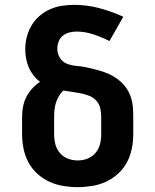

<svg xmlns="http://www.w3.org/2000/svg" viewBox="-20 -763 640 791"><path d="M300 8Q270 8 240 3Q210 -2 183 -14.5Q156 -27 133.5 -47.5Q111 -68 97 -94.5Q83 -121 77 -150.5Q71 -180 71 -210V-281Q71 -303 75 -324Q79 -345 88.5 -363.5Q98 -382 112.5 -398Q127 -414 145 -426Q130 -437 118 -452.5Q106 -468 98.5 -485.5Q91 -503 87.5 -522Q84 -541 84 -560Q84 -586 90.5 -611Q97 -636 110 -658Q123 -680 142.5 -697Q162 -714 185.5 -724.5Q209 -735 234.5 -739Q260 -743 286 -743Q338 -743 389 -729.5Q440 -716 488 -694L431 -594Q399 -610 364.5 -621.5Q330 -633 295 -633Q280 -633 265 -629Q250 -625 238.5 -615.5Q227 -606 221.5 -591.5Q216 -577 216 -562Q216 -542 227 -524.5Q238 -507 256.5 -500Q275 -493 295 -491.5Q315 -490 334 -486Q353 -482 372.5 -477Q392 -472 410.5 -465.5Q429 -459 446.5 -449Q464 -439 478.5 -425.5Q493 -412 503.5 -395.5Q514 -379 520 -360Q526 -341 527.5 -321Q529 -301 529 -281V-210Q529 -180 523 -150.5Q517 -121 503 -94.5Q489 -68 466.5 -47.5Q444 -27 417 -14.5Q390 -2 360 3Q330 8 300 8ZM300 -102Q321 -102 340.5 -109.5Q360 -117 373.5 -133Q387 -149 392 -169Q397 -189 397 -210V-281Q397 -299 393 -317Q389 -335 376.5 -348.5Q364 -362 347 -368.5Q330 -375 312.5 -378.5Q295 -382 277 -384.5Q259 -387 241 -390Q230 -380 222.5 -367Q215 -354 210.5 -340Q206 -326 204.5 -311Q203 -296 203 -281V-210Q203 -189 208 -169Q213 -149 226.5 -133Q240 -117 259.5 -109.5Q279 -102 300 -102Z"/></svg>

Font: Iosevka Curly XBdEx
Style: Regular
Weight: 800
Width: 7
Monospace: yes
Designer: Belleve Invis
Foundry: Belleve Invis
Version: Version 11.1.0; ttfautohint (v1.8.3)